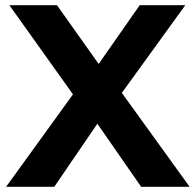

<svg xmlns="http://www.w3.org/2000/svg" viewBox="-20 -720 754 740"><path d="M3.5 0 304 -415.5 303.6 -296.9 16.1 -700H199.6L398.6 -419.5L321.8 -418.5L518.5 -700H694.1L407.7 -304.1V-419.9L710.9 0H524.1L318 -296.7L392 -297.1L189.2 0Z"/></svg>

Font: Montserrat Alternates Thin
Style: Regular
Weight: 100
Designer: Julieta Ulanovsky
Foundry: Julieta Ulanovsky
Version: Version 9.000